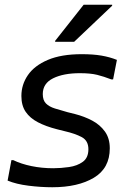

<svg xmlns="http://www.w3.org/2000/svg" viewBox="-20 -780 540 808"><path d="M28 -106H36Q69 -90 112.5 -81Q156 -72 204 -72Q236 -72 270.5 -77Q305 -82 328.5 -99Q352 -116 352 -152Q352 -188 324 -203Q296 -218 252 -228L220 -236Q173 -248 139.5 -265.5Q106 -283 88 -309.5Q70 -336 70 -376Q70 -424 97.5 -464Q125 -504 181.5 -528Q238 -552 324 -552Q372 -552 407 -546Q442 -540 472 -528L456 -446H448Q417 -458 389 -465Q361 -472 316 -472Q247 -472 203.5 -450.5Q160 -429 160 -384Q160 -358 173.5 -344.5Q187 -331 211 -323.5Q235 -316 264 -308L296 -300Q335 -290 368 -272.5Q401 -255 421.5 -226.5Q442 -198 442 -156Q442 -72 375 -32Q308 8 200 8Q152 8 100 1.5Q48 -5 12 -20ZM212 -604V-608L332 -760H452V-756L292 -604Z"/></svg>

Font: Kufam
Style: Italic
Weight: 400
Italic angle: -11°
Designer: Artur Schmal
Foundry: Original Type
Version: Version 1.301; ttfautohint (v1.8.3)